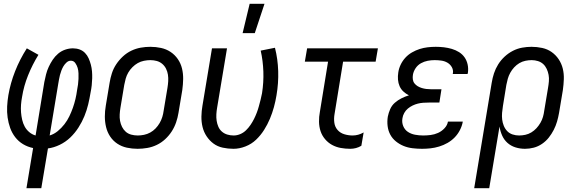

<svg xmlns="http://www.w3.org/2000/svg" viewBox="-20 -774 3040 1009"><path d="M119 215 154 4Q125 -2 101 -16.5Q77 -31 60 -53Q43 -75 33.5 -101.5Q24 -128 20 -156.5Q16 -185 17.5 -214.5Q19 -244 24 -274Q35 -338 59.5 -400Q84 -462 121 -520L182 -486Q150 -434 127.5 -378Q105 -322 96 -265Q92 -244 90.5 -224Q89 -204 90.5 -184Q92 -164 96.5 -144.5Q101 -125 110 -108.5Q119 -92 134 -79.5Q149 -67 167 -62L213 -343Q217 -363 222 -383Q227 -403 236 -422.5Q245 -442 257 -460Q269 -478 285.5 -492Q302 -506 322.5 -513Q343 -520 363 -520Q382 -520 398.5 -514Q415 -508 427 -495.5Q439 -483 446 -467Q453 -451 457.5 -434Q462 -417 463.5 -399Q465 -381 464.5 -362.5Q464 -344 462 -325.5Q460 -307 456 -288Q451 -257 443.5 -225.5Q436 -194 423.5 -163.5Q411 -133 392.5 -104Q374 -75 349.5 -51.5Q325 -28 294 -13Q263 2 232 6L197 215ZM241 -62Q264 -69 283.5 -85Q303 -101 318.5 -121Q334 -141 344.5 -163Q355 -185 363 -207.5Q371 -230 376.5 -253.5Q382 -277 385 -300Q388 -315 390 -330Q392 -345 392.5 -359.5Q393 -374 392.5 -389Q392 -404 388 -417.5Q384 -431 375.5 -443Q367 -455 352 -455Q340 -455 330 -446Q320 -437 313.5 -426Q307 -415 302.5 -403Q298 -391 295 -379.5Q292 -368 290 -356Q288 -344 286 -333Z M703 8Q674 8 646.5 2Q619 -4 596.5 -19Q574 -34 559 -56.5Q544 -79 537.5 -106Q531 -133 531 -161.5Q531 -190 536 -219L556 -339Q560 -364 568 -389Q576 -414 591 -436.5Q606 -459 626 -477.5Q646 -496 670 -507.5Q694 -519 719.5 -523.5Q745 -528 770 -528Q799 -528 826.5 -522Q854 -516 876.5 -501Q899 -486 914.5 -463.5Q930 -441 936.5 -414Q943 -387 942.5 -358.5Q942 -330 938 -301L918 -181Q914 -156 905.5 -131Q897 -106 882.5 -83.5Q868 -61 848 -42.5Q828 -24 804 -12.5Q780 -1 754 3.5Q728 8 703 8ZM704 -62Q720 -62 737 -65.5Q754 -69 769.5 -77.5Q785 -86 797.5 -99Q810 -112 819 -127.5Q828 -143 833 -159.5Q838 -176 840 -192L860 -312Q863 -330 864 -347.5Q865 -365 862.5 -381.5Q860 -398 852.5 -413Q845 -428 832.5 -438.5Q820 -449 804 -453.5Q788 -458 770 -458Q754 -458 736.5 -454.5Q719 -451 704 -442.5Q689 -434 676 -421Q663 -408 654 -392.5Q645 -377 640.5 -360.5Q636 -344 633 -328L613 -208Q610 -190 609 -172.5Q608 -155 611 -138.5Q614 -122 621.5 -107Q629 -92 641 -81.5Q653 -71 669.5 -66.5Q686 -62 704 -62Z M1207 8Q1178 8 1150.5 2Q1123 -4 1102 -19.5Q1081 -35 1066 -57.5Q1051 -80 1044.5 -106.5Q1038 -133 1038.5 -162Q1039 -191 1044 -219L1094 -520H1173L1121 -208Q1118 -191 1117 -173.5Q1116 -156 1118.5 -139.5Q1121 -123 1127.5 -108Q1134 -93 1146 -82.5Q1158 -72 1174 -67Q1190 -62 1208 -62Q1225 -62 1242 -69Q1259 -76 1272.5 -89Q1286 -102 1296.5 -117.5Q1307 -133 1315 -149Q1323 -165 1329.5 -182Q1336 -199 1340.5 -216Q1345 -233 1349.5 -250Q1354 -267 1357 -284Q1366 -341 1364 -398Q1362 -455 1350 -508L1425 -523Q1440 -464 1442 -400.5Q1444 -337 1433 -273Q1428 -242 1419.5 -211Q1411 -180 1398.5 -150Q1386 -120 1368 -91.5Q1350 -63 1326 -40Q1302 -17 1270 -4.5Q1238 8 1207 8ZM1255 -600 1292 -754H1370L1319 -600Z M1821 8Q1795 8 1770.5 3.5Q1746 -1 1725 -12.5Q1704 -24 1688 -43Q1672 -62 1664.5 -85Q1657 -108 1656.5 -134Q1656 -160 1661 -186L1704 -450H1582L1594 -520H1966L1954 -450H1783L1738 -174Q1734 -151 1737 -129Q1740 -107 1754 -91Q1768 -75 1789.5 -68.5Q1811 -62 1833 -62Q1848 -62 1862.5 -66Q1877 -70 1891 -78L1879 -8Q1866 0 1851 4Q1836 8 1821 8Z M2198 8Q2173 8 2148 5Q2123 2 2101 -7Q2079 -16 2060.5 -31Q2042 -46 2031 -66.5Q2020 -87 2017 -111.5Q2014 -136 2018 -161Q2022 -181 2030.5 -200.5Q2039 -220 2055 -234Q2071 -248 2090 -257.5Q2109 -267 2129 -273Q2113 -281 2100 -293Q2087 -305 2080 -321Q2073 -337 2071.5 -355.5Q2070 -374 2073 -393Q2076 -414 2085.5 -434Q2095 -454 2110 -470.5Q2125 -487 2145 -498.5Q2165 -510 2185.5 -516.5Q2206 -523 2227.5 -525.5Q2249 -528 2270 -528Q2292 -528 2313 -525.5Q2334 -523 2354.5 -517Q2375 -511 2392.5 -500Q2410 -489 2421.5 -472.5Q2433 -456 2437.5 -435Q2442 -414 2439 -392L2437 -385H2359L2360 -388Q2363 -406 2354.5 -421Q2346 -436 2331.5 -444.5Q2317 -453 2299.5 -455.5Q2282 -458 2264 -458Q2246 -458 2227.5 -454.5Q2209 -451 2192 -441.5Q2175 -432 2164 -415.5Q2153 -399 2150 -381Q2148 -369 2149.5 -357Q2151 -345 2158 -336Q2165 -327 2175 -321Q2185 -315 2196.5 -311.5Q2208 -308 2220 -306.5Q2232 -305 2244 -305H2300L2289 -235H2233Q2219 -235 2204.5 -234Q2190 -233 2176 -229.5Q2162 -226 2148.5 -219.5Q2135 -213 2123.5 -203.5Q2112 -194 2104.5 -180.5Q2097 -167 2095 -153Q2091 -131 2099 -111.5Q2107 -92 2123.5 -81Q2140 -70 2161 -66Q2182 -62 2204 -62Q2223 -62 2243 -64.5Q2263 -67 2282 -75.5Q2301 -84 2316 -100Q2331 -116 2334 -135H2412V-134Q2408 -112 2397 -90.5Q2386 -69 2369.5 -52Q2353 -35 2332 -23Q2311 -11 2288 -4Q2265 3 2242.5 5.5Q2220 8 2198 8Z M2551 215H2472L2564 -339Q2568 -364 2576 -388.5Q2584 -413 2598 -435.5Q2612 -458 2632 -476.5Q2652 -495 2675.5 -507Q2699 -519 2724 -523.5Q2749 -528 2773 -528Q2802 -528 2829.5 -522Q2857 -516 2879 -500.5Q2901 -485 2916 -462.5Q2931 -440 2937.5 -413.5Q2944 -387 2943 -358Q2942 -329 2938 -301L2918 -181Q2914 -158 2907.5 -135.5Q2901 -113 2890 -91.5Q2879 -70 2864 -51Q2849 -32 2828.5 -18Q2808 -4 2785 2Q2762 8 2739 8Q2713 8 2689 0.5Q2665 -7 2647 -23Q2629 -39 2619 -61.5Q2609 -84 2605 -109ZM2708 -62Q2724 -62 2740.5 -65.5Q2757 -69 2772 -78Q2787 -87 2799 -100Q2811 -113 2820 -128.5Q2829 -144 2833.5 -160Q2838 -176 2840 -192L2860 -312Q2863 -329 2864.5 -346.5Q2866 -364 2863 -380.5Q2860 -397 2853 -412Q2846 -427 2834.5 -437.5Q2823 -448 2807 -453Q2791 -458 2774 -458Q2758 -458 2741 -454.5Q2724 -451 2709 -442Q2694 -433 2682 -420Q2670 -407 2661.5 -391.5Q2653 -376 2648.5 -360Q2644 -344 2641 -328L2623 -217Q2620 -199 2618.5 -181Q2617 -163 2619 -146Q2621 -129 2627.5 -113Q2634 -97 2645.5 -85Q2657 -73 2673.5 -67.5Q2690 -62 2708 -62Z"/></svg>

Font: Iosevka Oblique
Style: Regular
Weight: 400
Italic angle: -9°
Monospace: yes
Designer: Belleve Invis
Foundry: Belleve Invis
Version: Version 32.5.0; ttfautohint (v1.8.4)